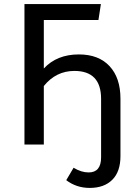

<svg xmlns="http://www.w3.org/2000/svg" viewBox="-20 -709 646 942"><path d="M367 -442Q464 -442 517.5 -384.5Q571 -327 571 -225V57Q571 133 531 173Q491 213 420 213Q355 213 305 175L341 114Q379 137 415 137Q476 137 476 63V-224Q476 -361 345 -361Q255 -361 195 -287V0H100V-689H475L463 -611H195V-373Q259 -442 367 -442Z"/></svg>

Font: Fira Sans
Style: Regular
Weight: 400
Designer: Carrois Corporate & Edenspiekermann AG
Foundry: Carrois Corporate GbR & Edenspiekermann AG
Version: Version 4.106;PS 004.106;hotconv 1.0.70;makeotf.lib2.5.58329